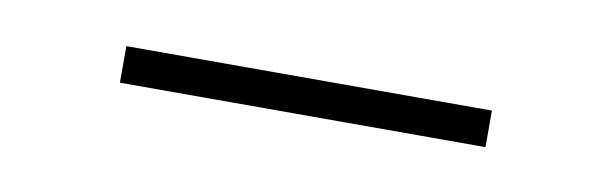

<svg xmlns="http://www.w3.org/2000/svg" viewBox="-22 -344 479 150"><g transform="rotate(10 217.0 -268.5)"><path d="M362 -254H72V-283H362Z"/></g></svg>

Font: Work Sans ExtraLight
Style: Regular
Weight: 280
Designer: Wei Huang
Foundry: Wei Huang
Version: Version 1.500